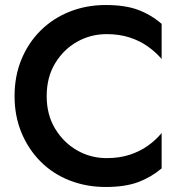

<svg xmlns="http://www.w3.org/2000/svg" viewBox="-20 -733 731 765"><path d="M166 -350Q166 -425 199.5 -480.5Q233 -536 287 -566.5Q341 -597 405 -597Q455 -597 495.5 -584Q536 -571 568 -548.5Q600 -526 624 -498V-638Q581 -675 529.5 -694Q478 -713 401 -713Q324 -713 257.5 -686.5Q191 -660 142 -611.5Q93 -563 65.5 -496.5Q38 -430 38 -350Q38 -271 65.5 -204.5Q93 -138 142 -89Q191 -40 257.5 -14Q324 12 401 12Q478 12 529.5 -7Q581 -26 624 -62V-203Q600 -174 568 -151.5Q536 -129 495.5 -116Q455 -103 405 -103Q341 -103 287 -134Q233 -165 199.5 -220.5Q166 -276 166 -350Z"/></svg>

Font: Jost Medium
Style: Regular
Weight: 500
Version: Version 3.710